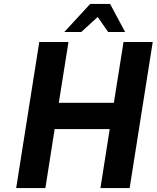

<svg xmlns="http://www.w3.org/2000/svg" viewBox="-20 -953 794 973"><path d="M179 -740H327L278 -432H557L606 -740H754L637 0H489L536 -299H257L210 0H62ZM437 -933H538L614 -791H528L475 -867L392 -791H306Z"/></svg>

Font: Exo
Style: Bold Italic
Weight: 700
Italic angle: -9°
Designer: Natanael Gama
Foundry: Natanael Gama
Version: Version 1.500; ttfautohint (v1.6)